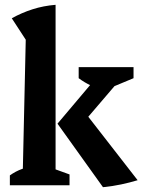

<svg xmlns="http://www.w3.org/2000/svg" viewBox="-20 -770 592 798"><path d="M21 0V-41Q32 -49 45 -56Q58 -63 75 -69L87 -605L29 -694Q70 -717 115.5 -731.5Q161 -746 211 -750V-66L269 -45V0ZM408 8 219 -256 409 -481H502V-466L307 -238L311 -331L552 -21Q519 -11 483.5 -3.5Q448 4 408 8ZM415 -395Q385 -402 358 -414.5Q331 -427 307 -445V-491H535V-445Z"/></svg>

Font: Piazzolla 24pt
Style: Bold
Weight: 700
Designer: Juan Pablo del Peral
Foundry: Huerta Tipografica
Version: Version 2.005